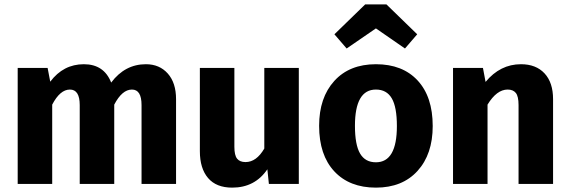

<svg xmlns="http://www.w3.org/2000/svg" viewBox="-20 -842 2606 879"><path d="M648 -548Q710 -548 748 -505.5Q786 -463 786 -388V0H628V-361Q628 -432 584 -432Q539 -432 503 -363V0H345V-361Q345 -432 300 -432Q255 -432 219 -363V0H61V-531H198L210 -468Q270 -548 364 -548Q456 -548 489 -464Q552 -548 648 -548Z M1348 -531V0H1211L1204 -67Q1147 17 1043 17Q970 17 932.5 -27Q895 -71 895 -150V-531H1053V-170Q1053 -131 1065.5 -115.5Q1078 -100 1104 -100Q1154 -100 1190 -162V-531Z M1567 -620 1511 -685 1652 -822H1749L1890 -685L1834 -620L1701 -712ZM1701 -548Q1823 -548 1892 -473.5Q1961 -399 1961 -265Q1961 -136 1891.5 -59.5Q1822 17 1701 17Q1580 17 1510.5 -57.5Q1441 -132 1441 -266Q1441 -395 1510.5 -471.5Q1580 -548 1701 -548ZM1701 -432Q1605 -432 1605 -266Q1605 -179 1628.5 -139Q1652 -99 1701 -99Q1797 -99 1797 -265Q1797 -352 1773.5 -392Q1750 -432 1701 -432Z M2365 -548Q2434 -548 2473 -506Q2512 -464 2512 -388V0H2354V-361Q2354 -401 2341.5 -416.5Q2329 -432 2304 -432Q2254 -432 2212 -363V0H2054V-531H2191L2203 -467Q2270 -548 2365 -548Z"/></svg>

Font: Fira Sans
Style: Bold
Weight: 700
Designer: bBox Type GmbH & Carrois Corporate GbR & Edenspiekermann AG
Foundry: bBox Type GmbH & Carrois Corporate GbR & Edenspiekermann AG
Version: Version 4.301;PS 004.301;hotconv 1.0.88;makeotf.lib2.5.64775